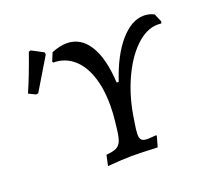

<svg xmlns="http://www.w3.org/2000/svg" viewBox="-117 -813 1037 963"><g transform="rotate(-20 401.0 -332.0)"><path d="M802 -584 799 -574Q793 -575 780 -575Q719 -575 661 -519Q603 -463 561 -367.5Q519 -272 504 -158V-161L498 -119Q496 -99 496 -92Q496 -70 505 -61.5Q514 -53 536 -53Q549 -53 582 -56L585 -52L569 4Q479 0 431 0Q387 0 303 7L315 -49Q351 -52 368.5 -60.5Q386 -69 394.5 -88Q403 -107 408 -148L412 -183V-182Q418 -232 418 -276Q418 -367 394.5 -434.5Q371 -502 326.5 -538.5Q282 -575 222 -575L219 -581L237 -625Q281 -643 318 -643Q392 -643 436 -573.5Q480 -504 487 -372H498Q540 -499 601.5 -570Q663 -641 729 -641Q757 -641 783 -628ZM99 -456 87 -454 50 -472Q85 -551 126 -668L137 -671L199 -638L201 -626Z"/></g></svg>

Font: Alegreya Medium
Style: Italic
Weight: 500
Italic angle: -7°
Designer: Juan Pablo del Peral
Foundry: Huerta Tipografica
Version: Version 2.008; ttfautohint (v1.8)